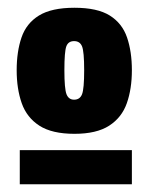

<svg xmlns="http://www.w3.org/2000/svg" viewBox="-20 -707 387 495"><path d="M23 -526Q23 -574 35.5 -610.5Q48 -647 80.5 -667Q113 -687 172 -687Q231 -687 263 -667Q295 -647 307.5 -610.5Q320 -574 320 -526Q320 -478 307 -441Q294 -404 261.5 -383Q229 -362 172 -362Q114 -362 81.5 -383Q49 -404 36 -441Q23 -478 23 -526ZM146 -526Q146 -478 151.5 -464Q157 -450 171 -450Q186 -450 191.5 -464Q197 -478 197 -526Q197 -574 191.5 -587.5Q186 -601 171 -601Q156 -601 151 -587.5Q146 -574 146 -526ZM31 -232V-320H320V-232Z"/></svg>

Font: Georama SemiCondensed ExtraBold
Style: Regular
Weight: 800
Width: 4
Designer: Jean-Baptiste Levee
Foundry: Production Type
Version: Version 1.000